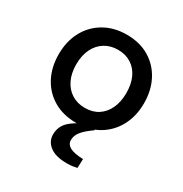

<svg xmlns="http://www.w3.org/2000/svg" viewBox="-167 -639 932 977"><g transform="rotate(30 298.5 -151.0)"><path d="M299 7Q223 7 166.5 -26Q110 -59 79 -117.5Q48 -176 48 -252Q48 -328 79.5 -386.5Q111 -445 168 -478Q225 -511 300 -511Q376 -511 432 -477.5Q488 -444 518.5 -385.5Q549 -327 549 -252Q549 -176 517.5 -117.5Q486 -59 430 -26Q374 7 299 7ZM299 -81Q344 -81 376.5 -102Q409 -123 427 -161.5Q445 -200 445 -252Q445 -304 427.5 -342Q410 -380 377 -401Q344 -422 299 -422Q255 -422 221.5 -401Q188 -380 169.5 -342Q151 -304 151 -252Q151 -200 169.5 -161.5Q188 -123 221.5 -102Q255 -81 299 -81ZM361 209Q295 209 261 183Q227 157 227 116Q227 86 241.5 61Q256 36 295 12L334 -12H399V-7Q360 20 340 44Q320 68 320 95Q320 120 343.5 133.5Q367 147 422 149L420 202Q411 204 396.5 206.5Q382 209 361 209Z"/></g></svg>

Font: REM
Style: Regular
Weight: 400
Designer: Octavio Pardo
Foundry: Ashler Design
Version: Version 1.005;gftools[0.9.28]